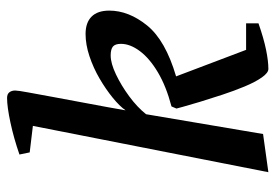

<svg xmlns="http://www.w3.org/2000/svg" viewBox="-138 -632 779 543"><g transform="rotate(-90 251.5 -360.5)"><path d="M36 9 167 -657 92 -666 86 -695Q132 -711 176.5 -720.5Q221 -730 246 -730Q257 -730 262 -723.5Q267 -717 267 -707Q267 -699 261.5 -669.5Q256 -640 248 -596Q240 -552 230 -499.5Q220 -447 211 -395Q223 -412 247 -431.5Q271 -451 301 -468.5Q331 -486 364 -497Q397 -508 427 -508Q459 -508 476 -491Q493 -474 493 -441Q493 -386 451 -334Q409 -282 307 -252L382 -54H457V-19Q414 -4 382 2.5Q350 9 328 9Q317 9 304 -9.5Q291 -28 278.5 -58Q266 -88 255 -121.5Q244 -155 235 -184.5Q226 -214 221 -232.5Q216 -251 216 -251L222 -265Q279 -280 318.5 -303.5Q358 -327 378.5 -354.5Q399 -382 399 -408Q399 -424 391.5 -430.5Q384 -437 366 -437Q344 -437 312.5 -422Q281 -407 250.5 -384.5Q220 -362 200 -337L144 -6Z"/></g></svg>

Font: Manuale Medium
Style: Italic
Weight: 500
Italic angle: -11°
Version: Version 1.002